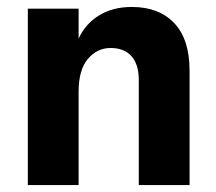

<svg xmlns="http://www.w3.org/2000/svg" viewBox="-20 -532 620 552"><path d="M525 0H379V-302Q379 -347 358 -370.5Q337 -394 298 -394Q259 -394 232.5 -362.5Q206 -331 206 -268V0H60V-507H206V-421Q225 -463 264.5 -487.5Q304 -512 359 -512Q437 -512 481 -465.5Q525 -419 525 -329Z"/></svg>

Font: Hind Mysuru
Style: Bold
Weight: 700
Designer: Manushi Parikh, Hitesh Malaviya
Foundry: Indian Type Foundry
Version: Version 0.703;PS 1.0;hotconv 1.0.86;makeotf.lib2.5.63406